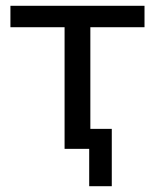

<svg xmlns="http://www.w3.org/2000/svg" viewBox="-20 -514 535 663"><path d="M288 129V0H203V-420H16V-494H479V-420H292V-69H366V129Z"/></svg>

Font: Nunito Sans 8pt
Style: Regular
Weight: 400
Version: Version 3.101;gftools[0.9.27]